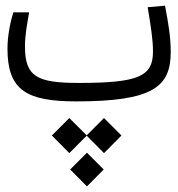

<svg xmlns="http://www.w3.org/2000/svg" viewBox="-20 -355 626 676"><path d="M248.5 2C521.5 2 581.1 -50.8 581.1 -172.4C581.1 -223.6 572.8 -273.4 561 -335L500 -329.6C511.2 -260.3 518.6 -216.8 518.6 -173.3C518.6 -86.4 468.3 -63 258.3 -63C110.4 -63 67.9 -84.5 67.9 -191.9C67.9 -231.9 75.2 -267.6 82.5 -311.5H26.9C18.1 -284.2 6.3 -231.4 6.3 -184.1C6.3 -38.1 72.3 2 248.5 2ZM346.2 60.5 285.2 121.6 224.1 60.5 162.6 122.1 224.1 184.1 285.2 122.6 346.2 184.1 407.7 122.1ZM286.1 182.6 227.1 241.7 286.1 301.3 345.2 241.7Z"/></svg>

Font: Cascadia Code Light
Style: Regular
Weight: 300
Monospace: yes
Designer: Aaron Bell
Foundry: Saja Typeworks
Version: Version 2404.023